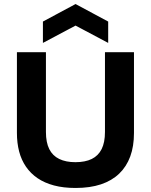

<svg xmlns="http://www.w3.org/2000/svg" viewBox="-20 -919 749 953"><path d="M355 14Q295 14 248 1.5Q201 -11 166.5 -34.5Q132 -58 109 -91.5Q86 -125 75 -167Q64 -209 64 -259V-660H208V-264Q208 -212 224.5 -179Q241 -146 274 -130Q307 -114 354 -114Q403 -114 435.5 -130Q468 -146 484.5 -179Q501 -212 501 -264V-660H645V-259Q645 -193 626.5 -142.5Q608 -92 571.5 -57Q535 -22 481 -4Q427 14 355 14ZM193 -706V-812L355 -899L517 -812V-706L355 -792Z"/></svg>

Font: Bricolage Grotesque 18pt
Style: Bold
Weight: 700
Designer: Mathieu Triay
Foundry: Atelier Triay
Version: Version 1.000;gftools[0.9.30]